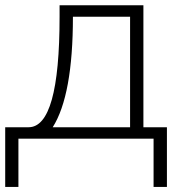

<svg xmlns="http://www.w3.org/2000/svg" viewBox="-20 -533 698 738"><path d="M182.6 -43.9H480V-468.8H260.3Q260.3 -166.5 182.6 -43.9ZM0 185.5V-43.9H89.8Q209 -43.9 209 -468.8V-512.7H531.2V-43.9H621.6V185.5H570.3V0H50.8V185.5Z"/></svg>

Font: Voltera Light
Style: Light
Weight: 300
Designer: Bernd Montag
Version: Version 1.301